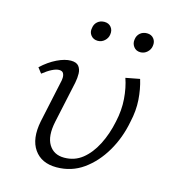

<svg xmlns="http://www.w3.org/2000/svg" viewBox="-95 -680 684 766"><g transform="rotate(15 247.0 -297.0)"><path d="M207 8Q145 8 115 -35Q85 -78 100 -153L136 -321Q139 -332 139.5 -343Q140 -354 135.5 -362Q131 -370 118 -370Q106 -370 89 -361.5Q72 -353 52 -337L35 -359Q65 -387 97 -402.5Q129 -418 154 -418Q177 -418 186.5 -406Q196 -394 196.5 -376Q197 -358 193 -338L156 -166Q143 -104 163.5 -70.5Q184 -37 227 -37Q270 -37 302 -62.5Q334 -88 356.5 -132Q379 -176 390 -230Q401 -279 397.5 -325Q394 -371 381 -408L439 -419Q451 -380 454 -336Q457 -292 446 -244Q433 -175 399.5 -118Q366 -61 317.5 -26.5Q269 8 207 8ZM236 -522Q218 -522 207.5 -535Q197 -548 201 -566Q203 -582 214.5 -592Q226 -602 243 -602Q261 -602 271 -589.5Q281 -577 278 -559Q276 -544 264 -533Q252 -522 236 -522ZM412 -522Q394 -522 384 -535.5Q374 -549 377 -566Q379 -582 390.5 -592Q402 -602 419 -602Q437 -602 447 -589.5Q457 -577 454 -559Q452 -544 440 -533Q428 -522 412 -522Z"/></g></svg>

Font: Ysabeau Office Light
Style: Italic
Weight: 300
Italic angle: -12°
Designer: Christian Thalmann (Catharsis Fonts)
Version: Version 2.001;gftools[0.9.30]; featfreeze: tnum,lnum,ss02